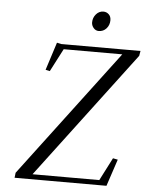

<svg xmlns="http://www.w3.org/2000/svg" viewBox="-59 -934 756 982"><g transform="rotate(5 319.0 -443.0)"><path d="M53.2 0 56.2 -25.9 546.9 -676.8H246.1L185.1 -559.1L163.1 -564L209 -707L231 -702.1H638.2L633.8 -676.8L143.1 -25.9H485.8L545.9 -143.1L570.8 -138.2L524.9 0ZM378.9 -826.2Q378.9 -850.1 394.3 -868.2Q409.7 -886.2 432.1 -886.2Q448.2 -886.2 459.7 -875.2Q471.2 -864.3 471.2 -845.2Q471.2 -820.3 455.6 -802.7Q439.9 -785.2 416 -785.2Q400.4 -785.2 389.6 -797.9Q378.9 -810.5 378.9 -826.2Z"/></g></svg>

Font: Dehuti Alt
Style: Italic
Weight: 400
Version: Version 1.2